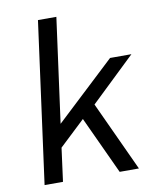

<svg xmlns="http://www.w3.org/2000/svg" viewBox="-85 -828 732 894"><g transform="rotate(-10 281.0 -381.0)"><path d="M347 -329 557 -530H456L176 -268L243 -762H156L53 0H140L161 -158L282 -272L408 0H499Z"/></g></svg>

Font: Cheyenne Sans
Style: Italic
Weight: 400
Italic angle: -8.13011°
Designer: The Public Sans project authors (U.S. Web Design System), Libre Franklin designed by Pablo Impallari and Rodrigo Fuenzal
Foundry: The Cheyenne Sans Project Authors
Version: Version 2.007